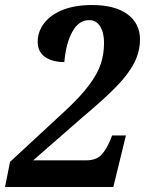

<svg xmlns="http://www.w3.org/2000/svg" viewBox="-31 -744 577 764"><path d="M9 -100 224 -299Q288 -358 322.5 -404Q357 -450 370 -489.5Q383 -529 383 -574Q383 -614 367.5 -639Q352 -664 324 -664Q282 -664 256.5 -617Q231 -570 225 -497Q177 -497 148 -517.5Q119 -538 119 -578Q119 -618 144.5 -651.5Q170 -685 218.5 -704.5Q267 -724 335 -724Q426 -724 476 -687.5Q526 -651 526 -587Q526 -539 503.5 -494.5Q481 -450 432.5 -400Q384 -350 298 -278L101 -106H312Q351 -106 371.5 -127Q392 -148 408 -187L415 -205H470L420 0H-11Z"/></svg>

Font: Noto Serif Narrow
Style: Bold Italic
Weight: 700
Width: 4
Italic angle: -12°
Designer: Monotype Design Team
Foundry: Monotype Imaging Inc.
Version: Version 1.001